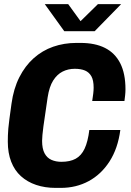

<svg xmlns="http://www.w3.org/2000/svg" viewBox="-20 -905 640 935"><path d="M251 10Q199 10 156 -4.5Q113 -19 82 -47Q51 -75 34.5 -117.5Q18 -160 18 -215Q18 -231 18.5 -245.5Q19 -260 20.5 -279Q22 -298 26 -327Q30 -356 36 -400Q46 -473 74 -528.5Q102 -584 144 -621.5Q186 -659 239 -677.5Q292 -696 352 -696H372Q443 -696 491.5 -671.5Q540 -647 565.5 -597Q591 -547 591 -470Q591 -456 589.5 -442Q588 -428 586 -413H429Q432 -432 434 -448.5Q436 -465 436 -478Q436 -514 425 -533.5Q414 -553 394 -561.5Q374 -570 344 -570Q312 -570 285 -556.5Q258 -543 239 -513Q220 -483 212 -431Q198 -339 191.5 -290Q185 -241 185 -219Q185 -181 197 -158.5Q209 -136 230.5 -126.5Q252 -117 279 -117Q321 -117 348.5 -132Q376 -147 392 -181Q408 -215 415 -272H566Q554 -182 513.5 -119Q473 -56 412 -23Q351 10 276 10ZM293 -753 198 -885H312L386 -783H353L457 -885H570L441 -753Z"/></svg>

Font: Chivo Mono
Style: Bold Italic
Weight: 700
Italic angle: -8.05°
Monospace: yes
Version: Version 1.008